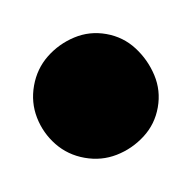

<svg xmlns="http://www.w3.org/2000/svg" viewBox="-45 -466 191 191"><g transform="rotate(10 50.5 -370.5)"><path d="M-12 -370Q-12 -353 -3.5 -339Q5 -325 19 -316.5Q33 -308 50 -308Q67 -308 81 -316.5Q95 -325 104 -339Q113 -353 113 -370Q113 -387 104 -401Q95 -415 81 -424Q67 -433 50 -433Q33 -433 19 -424Q5 -415 -3.5 -401Q-12 -387 -12 -370Z"/></g></svg>

Font: Linefont Medium
Style: Regular
Weight: 500
Monospace: yes
Version: Version 3.002;gftools[0.9.33]